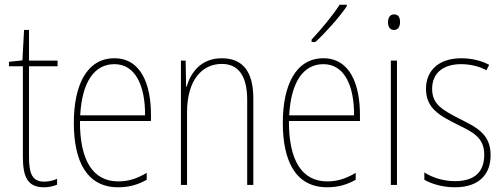

<svg xmlns="http://www.w3.org/2000/svg" viewBox="-20 -784 2138 814"><path d="M167 -14C116 -14 103 -49 103 -119V-503H224V-527H103V-657H82L75 -528L18 -522V-503H77V-120C77 -37 95 10 166 10C190 10 206 5 222 -1V-26C208 -19 188 -14 167 -14Z M465 -537C348 -537 293 -423 293 -263C293 -97 350 10 481 10C529 10 567 -2 602 -22V-51C559 -26 524 -15 481 -15C373 -15 318 -106 319 -271H620V-298C620 -424 579 -537 465 -537ZM465 -512C556 -512 596 -417 595 -295H320C328 -440 382 -512 465 -512Z M920 -537C831 -537 788 -475 771 -416H769L767 -527H747V0H773V-308C773 -445 837 -513 920 -513C987 -513 1028 -468 1028 -359V0H1054V-366C1054 -485 1006 -537 920 -537Z M1450 -757V-764H1420C1388 -715 1346 -665 1301 -616V-606H1317C1360 -645 1417 -709 1450 -757ZM1351 -537C1234 -537 1179 -423 1179 -263C1179 -97 1236 10 1367 10C1415 10 1453 -2 1488 -22V-51C1445 -26 1410 -15 1367 -15C1259 -15 1204 -106 1205 -271H1506V-298C1506 -424 1465 -537 1351 -537ZM1351 -512C1442 -512 1482 -417 1481 -295H1206C1214 -440 1268 -512 1351 -512Z M1651 -723C1631 -723 1625 -706 1625 -690C1625 -672 1632 -657 1650 -657C1668 -657 1676 -671 1676 -691C1676 -707 1671 -723 1651 -723ZM1663 -527H1637V0H1663Z M2060 -126C2060 -218 1998 -245 1925 -282C1856 -318 1812 -342 1812 -407C1812 -476 1861 -512 1935 -512C1974 -512 2015 -502 2042 -486L2054 -509C2023 -526 1981 -537 1936 -537C1837 -537 1786 -482 1786 -408C1786 -324 1844 -294 1919 -256C1987 -223 2033 -200 2033 -128C2033 -57 1994 -16 1909 -16C1861 -16 1815 -30 1779 -53V-22C1806 -6 1853 10 1909 10C2010 10 2060 -44 2060 -126Z"/></svg>

Font: Noto Sans Thai Looped Condensed Thin
Style: Regular
Weight: 100
Width: 3
Designer: Sasikarn Vongin, Ben Mitchell
Foundry: The Fontpad Ltd
Version: Version 1.001